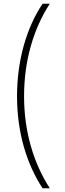

<svg xmlns="http://www.w3.org/2000/svg" viewBox="-20 -852 352 1037"><path d="M210 165H249C160 27 110 -143 110 -332C110 -523 160 -695 249 -832H210C125 -705 72 -530 72 -332C72 -134 125 35 210 165Z"/></svg>

Font: Noto Sans Devanagari UI SemiCondensed ExtraLight
Style: Regular
Weight: 200
Width: 4
Designer: Jelle Bosma - Monotype Design Team
Foundry: Monotype Imaging Inc.
Version: Version 2.004